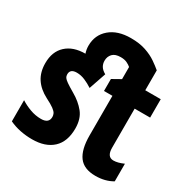

<svg xmlns="http://www.w3.org/2000/svg" viewBox="-173 -920 1064 1085"><g transform="rotate(30 359.0 -377.5)"><path d="M177 10Q137 10 99.5 2.5Q62 -5 28 -21V-159Q56 -141 91 -128Q126 -115 163 -115Q214 -115 214 -157Q214 -168 209 -178.5Q204 -189 186.5 -202Q169 -215 133 -233Q81 -260 54 -301Q27 -342 27 -401Q27 -476 72.5 -518Q118 -560 197 -560Q189 -583 189 -608Q189 -678 239.5 -721.5Q290 -765 376 -765Q433 -765 474 -751Q515 -737 544 -717Q573 -697 593 -680V-550H694V-430H593V-175Q593 -116 635 -116Q663 -116 701 -133V-18Q677 -4 649.5 3Q622 10 590 10Q515 10 481.5 -35Q448 -80 448 -172V-430H393V-508L448 -539V-618Q438 -627 421.5 -635Q405 -643 380 -643Q344 -643 327 -625Q310 -607 310 -580Q310 -560 319.5 -544Q329 -528 352 -515L314 -404Q290 -420 263 -431.5Q236 -443 209 -443Q166 -443 166 -408Q166 -396 171.5 -387.5Q177 -379 194 -367Q211 -355 247 -334Q296 -306 327.5 -267Q359 -228 359 -165Q359 -79 311 -34.5Q263 10 177 10Z"/></g></svg>

Font: Noto Sans ExtraCondensed ExtraBold
Style: Regular
Weight: 800
Width: 2
Designer: Monotype Design Team
Foundry: Monotype Imaging Inc.
Version: Version 2.013; ttfautohint (v1.8.4.7-5d5b)